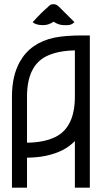

<svg xmlns="http://www.w3.org/2000/svg" viewBox="-20 -888 504 909"><path d="M405.3 0.5H334.5V-220.2Q309.1 -194.3 275.4 -176.8Q205.1 -142.1 107.9 -141.6V0.5H36.6V-430.7Q36.6 -528.8 73.7 -595.2Q124.5 -686 238.3 -710Q289.6 -720.2 370.1 -720.2H405.3ZM107.9 -212.4Q189.5 -213.4 242.7 -239.7Q334.5 -285.6 334.5 -430.7V-649.4Q252.9 -647.9 199.2 -621.6Q107.9 -575.7 107.9 -430.7ZM300.3 -769H282.7Q257.8 -769 233.9 -785.2Q209.5 -769 184.6 -769Q149.4 -769 134.8 -783.2Q179.2 -832 205.1 -853Q217.8 -867.2 226.6 -867.7L233.9 -868.2Q247.1 -868.2 258.3 -856.9Q263.2 -853 332.5 -783.2Q317.9 -769 300.3 -769Z"/></svg>

Font: Greenwashing Machine
Style: Regular
Weight: 400
Designer: Tup Wanders
Foundry: Free font, DO NOT SELL
Version: Version 1.00;August 10, 2023;FontCreator 11.5.0.2430 64-bit